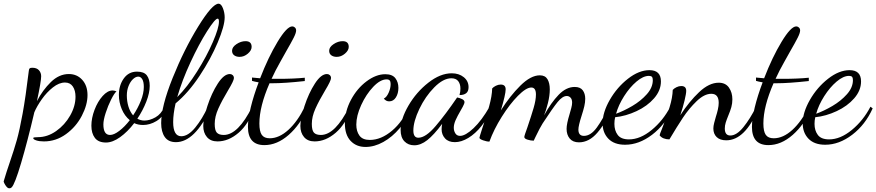

<svg xmlns="http://www.w3.org/2000/svg" viewBox="-114 -740 4747 1040"><path d="M-94 242Q-80 194 -60 136Q-38 72 -23 19Q-8 -34 8.5 -124.5Q25 -215 42 -356Q43 -366 46.5 -369.5Q50 -373 61 -373Q85 -373 97 -359.5Q109 -346 109 -327Q109 -299 86 -192Q117 -252 161.5 -295.5Q206 -339 259 -339Q303 -339 331.5 -307.5Q360 -276 360 -225Q360 -172 329 -112.5Q298 -53 243.5 -13.5Q189 26 124 26Q99 26 82.5 20.5Q66 15 66 8Q66 5 73.5 4Q81 3 91 3Q143 3 190 -30Q237 -63 266 -114Q295 -165 295 -216Q295 -250 280.5 -271.5Q266 -293 238 -293Q206 -293 172.5 -266.5Q139 -240 112.5 -202.5Q86 -165 72 -132Q35 26 0.5 142.5Q-34 259 -51 275Q-56 280 -63 280Q-71 280 -78 272Q-85 264 -90 254Q-95 244 -94 242Z M381 -59Q381 -100 398 -145Q415 -190 442 -220Q469 -250 496 -250Q505 -250 517 -245Q505 -235 488 -201Q471 -167 458.5 -128.5Q446 -90 446 -66Q446 -9 482 -9Q503 -9 532 -31Q561 -53 589 -89Q561 -112 545.5 -149Q530 -186 530 -226Q530 -278 556.5 -315Q583 -352 628 -352Q666 -352 681.5 -331.5Q697 -311 697 -275Q697 -237 678.5 -189.5Q660 -142 630 -97Q648 -87 668 -87Q697 -87 728 -104.5Q759 -122 775 -159L787 -149Q768 -105 733 -84Q698 -63 661 -63Q634 -63 613 -73Q577 -26 536.5 3Q496 32 460 32Q419 32 400 7Q381 -18 381 -59ZM665 -269Q665 -297 656.5 -311Q648 -325 635 -325Q621 -325 606.5 -311.5Q592 -298 582.5 -274.5Q573 -251 573 -223Q573 -192 581.5 -163.5Q590 -135 607 -115Q633 -154 649 -194.5Q665 -235 665 -269Z M759 -73Q759 -163 821 -317.5Q883 -472 959.5 -596Q1036 -720 1070 -720Q1084 -720 1093.5 -695.5Q1103 -671 1103 -646Q1103 -600 1065.5 -510.5Q1028 -421 967 -329Q906 -237 837 -180Q824 -122 824 -79Q824 -2 868 -2Q905 -2 943.5 -49Q982 -96 1012 -162L1027 -154Q941 30 839 30Q798 30 778.5 2Q759 -26 759 -73ZM1072 -623Q1072 -639 1065 -639Q1051 -639 1007.5 -570.5Q964 -502 918 -403Q872 -304 846 -214Q901 -269 953.5 -352.5Q1006 -436 1039 -512.5Q1072 -589 1072 -623Z M1143 -465Q1143 -485 1167 -501Q1191 -517 1216 -517Q1249 -517 1249 -486Q1249 -467 1228.5 -449.5Q1208 -432 1184 -432Q1166 -432 1154.5 -440.5Q1143 -449 1143 -465ZM987 -58Q987 -97 1009.5 -166Q1032 -235 1065.5 -287Q1099 -339 1131 -339Q1140 -339 1146.5 -333Q1153 -327 1153 -317Q1153 -303 1121 -250Q1088 -195 1068.5 -151.5Q1049 -108 1049 -69Q1049 -34 1060.5 -21.5Q1072 -9 1098 -9Q1176 -9 1252 -162L1261 -152Q1233 -68 1178.5 -21Q1124 26 1064 26Q1027 26 1007 2.5Q987 -21 987 -58Z M1229 -53Q1229 -96 1244.5 -159.5Q1260 -223 1287 -294Q1263 -298 1251 -302V-320Q1287 -316 1295 -316Q1339 -430 1389.5 -513.5Q1440 -597 1469 -597Q1477 -597 1483.5 -591Q1490 -585 1490 -575Q1490 -562 1477.5 -537Q1465 -512 1435 -460Q1430 -450 1404 -404.5Q1378 -359 1357 -313H1394Q1477 -313 1537 -319V-301Q1428 -289 1361 -289H1346Q1291 -163 1291 -71Q1291 -28 1304 -9.5Q1317 9 1347 9Q1398 9 1448 -36.5Q1498 -82 1537 -162L1550 -152Q1513 -65 1450 -9.5Q1387 46 1318 46Q1229 46 1229 -53Z M1669 -465Q1669 -485 1693 -501Q1717 -517 1742 -517Q1775 -517 1775 -486Q1775 -467 1754.5 -449.5Q1734 -432 1710 -432Q1692 -432 1680.5 -440.5Q1669 -449 1669 -465ZM1513 -58Q1513 -97 1535.5 -166Q1558 -235 1591.5 -287Q1625 -339 1657 -339Q1666 -339 1672.5 -333Q1679 -327 1679 -317Q1679 -303 1647 -250Q1614 -195 1594.5 -151.5Q1575 -108 1575 -69Q1575 -34 1586.5 -21.5Q1598 -9 1624 -9Q1702 -9 1778 -162L1787 -152Q1759 -68 1704.5 -21Q1650 26 1590 26Q1553 26 1533 2.5Q1513 -21 1513 -58Z M1754 -72Q1754 -137 1787 -199Q1820 -261 1871.5 -299.5Q1923 -338 1973 -338Q2011 -338 2027.5 -316.5Q2044 -295 2044 -264Q2044 -234 2030.5 -212.5Q2017 -191 1994 -191Q1977 -191 1965 -206Q1980 -213 1991 -237.5Q2002 -262 2002 -285Q2002 -298 1997 -304Q1992 -310 1980 -310Q1946 -310 1907.5 -269.5Q1869 -229 1842.5 -171Q1816 -113 1816 -65Q1816 -29 1833 -5.5Q1850 18 1889 18Q1950 18 2009.5 -32Q2069 -82 2101 -163L2114 -153Q2091 -93 2051 -45.5Q2011 2 1962.5 29Q1914 56 1866 56Q1816 56 1785 23Q1754 -10 1754 -72Z M2056 -36Q2056 -95 2098.5 -168Q2141 -241 2206 -292Q2271 -343 2333 -343Q2372 -343 2398 -322Q2424 -301 2424 -268Q2424 -245 2411 -235Q2398 -225 2375 -225Q2380 -243 2380 -260Q2380 -285 2368 -300.5Q2356 -316 2331 -316Q2287 -316 2238.5 -267Q2190 -218 2157.5 -150Q2125 -82 2125 -33Q2125 6 2152 6Q2192 6 2246 -57.5Q2300 -121 2362 -212Q2375 -210 2388.5 -203.5Q2402 -197 2402 -187Q2402 -179 2392.5 -161.5Q2383 -144 2381 -141Q2364 -112 2354 -89.5Q2344 -67 2344 -48Q2344 -31 2352.5 -17.5Q2361 -4 2378 -4Q2407 -4 2451 -45.5Q2495 -87 2538 -162L2548 -152Q2527 -99 2494 -57.5Q2461 -16 2423 7Q2385 30 2350 30Q2315 30 2296.5 9.5Q2278 -11 2278 -40Q2278 -53 2281 -69Q2236 -9 2200.5 19Q2165 47 2130 47Q2097 47 2076.5 25.5Q2056 4 2056 -36Z M2955 -42Q2955 -69 2971 -121Q2976 -138 2980.5 -155Q2985 -172 2985 -184Q2985 -202 2976.5 -211Q2968 -220 2956 -220Q2933 -220 2906.5 -187.5Q2880 -155 2825 -71Q2811 -49 2786 3L2777 22Q2761 22 2743.5 16.5Q2726 11 2726 2Q2726 -5 2743 -51Q2764 -113 2776.5 -155.5Q2789 -198 2789 -228Q2789 -266 2764 -266Q2736 -266 2691.5 -221Q2647 -176 2604 -107.5Q2561 -39 2537 27Q2522 27 2502.5 20Q2483 13 2483 6Q2483 3 2497 -41Q2520 -108 2535.5 -164Q2551 -220 2552 -261Q2559 -269 2572 -275.5Q2585 -282 2598 -282Q2625 -282 2625 -256Q2625 -229 2599 -142Q2648 -220 2704.5 -276Q2761 -332 2810 -332Q2839 -332 2851.5 -311Q2864 -290 2864 -256Q2864 -222 2854 -182Q2844 -142 2833 -115Q2871 -184 2912 -226.5Q2953 -269 2999 -269Q3029 -269 3042.5 -251Q3056 -233 3056 -205Q3056 -186 3051 -164.5Q3046 -143 3036 -112Q3019 -59 3019 -38Q3019 -4 3049 -4Q3086 -4 3119 -49.5Q3152 -95 3183 -162L3195 -148Q3167 -74 3122 -21.5Q3077 31 3022 31Q2989 31 2972 10.5Q2955 -10 2955 -42Z M3150 -72Q3150 -131 3189 -199Q3228 -267 3287.5 -313.5Q3347 -360 3404 -360Q3466 -360 3466 -299Q3466 -250 3429 -207.5Q3392 -165 3334 -138Q3276 -111 3218 -105Q3214 -88 3214 -69Q3214 -33 3232 -9Q3250 15 3293 15Q3354 15 3416 -36Q3478 -87 3517 -162L3529 -153Q3489 -64 3418 -10Q3347 44 3272 44Q3213 44 3181.5 11.5Q3150 -21 3150 -72ZM3422 -306Q3422 -318 3417.5 -323.5Q3413 -329 3401 -329Q3370 -329 3333.5 -298Q3297 -267 3266.5 -219Q3236 -171 3223 -124Q3265 -139 3311 -166Q3357 -193 3389.5 -229.5Q3422 -266 3422 -306Z M3750 -44Q3750 -57 3754.5 -74.5Q3759 -92 3764 -109Q3770 -127 3774.5 -147Q3779 -167 3779 -183Q3779 -232 3739 -232Q3701 -232 3659.5 -192Q3618 -152 3585.5 -103Q3553 -54 3512 15Q3495 15 3481 9.5Q3467 4 3459 -7Q3459 -12 3472 -43Q3497 -107 3513 -159.5Q3529 -212 3530 -253Q3537 -261 3550 -267.5Q3563 -274 3576 -274Q3603 -274 3603 -248Q3603 -233 3594 -195.5Q3585 -158 3571 -116Q3619 -190 3673 -241Q3727 -292 3779 -292Q3816 -292 3834.5 -265.5Q3853 -239 3853 -202Q3853 -180 3847.5 -160Q3842 -140 3831 -114Q3822 -92 3817 -76Q3812 -60 3812 -44Q3812 -6 3842 -6Q3876 -6 3912.5 -51Q3949 -96 3982 -162L3993 -149Q3921 20 3820 20Q3786 20 3768 2.5Q3750 -15 3750 -44Z M3959 -53Q3959 -96 3974.5 -159.5Q3990 -223 4017 -294Q3993 -298 3981 -302V-320Q4017 -316 4025 -316Q4069 -430 4119.5 -513.5Q4170 -597 4199 -597Q4207 -597 4213.5 -591Q4220 -585 4220 -575Q4220 -562 4207.5 -537Q4195 -512 4165 -460Q4160 -450 4134 -404.5Q4108 -359 4087 -313H4124Q4207 -313 4267 -319V-301Q4158 -289 4091 -289H4076Q4021 -163 4021 -71Q4021 -28 4034 -9.5Q4047 9 4077 9Q4128 9 4178 -36.5Q4228 -82 4267 -162L4280 -152Q4243 -65 4180 -9.5Q4117 46 4048 46Q3959 46 3959 -53Z M4234 -72Q4234 -131 4273 -199Q4312 -267 4371.5 -313.5Q4431 -360 4488 -360Q4550 -360 4550 -299Q4550 -250 4513 -207.5Q4476 -165 4418 -138Q4360 -111 4302 -105Q4298 -88 4298 -69Q4298 -33 4316 -9Q4334 15 4377 15Q4438 15 4500 -36Q4562 -87 4601 -162L4613 -153Q4573 -64 4502 -10Q4431 44 4356 44Q4297 44 4265.5 11.5Q4234 -21 4234 -72ZM4506 -306Q4506 -318 4501.5 -323.5Q4497 -329 4485 -329Q4454 -329 4417.5 -298Q4381 -267 4350.5 -219Q4320 -171 4307 -124Q4349 -139 4395 -166Q4441 -193 4473.5 -229.5Q4506 -266 4506 -306Z"/></svg>

Font: Dancing Script
Style: Regular
Weight: 400
Designer: Pablo Impallari
Foundry: Pablo Impallari
Version: Version 2.000